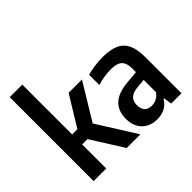

<svg xmlns="http://www.w3.org/2000/svg" viewBox="-178 -1052 1307 1307"><g transform="rotate(-45 475.0 -399.0)"><path d="M372.5 0 226.5 -231.5H175V0H54V-808H175V-328H225.5L358.5 -545.5H487L327 -282L504 0Z M899.5 -347.5V0H800.5L791.5 -58.5H785.5Q765.5 -23.5 733 -7Q700.5 9.5 658.5 9.5Q614 9.5 580 -9Q546 -27.5 527.2 -62.2Q508.5 -97 508.5 -144Q508.5 -221.5 555 -263.8Q601.5 -306 702 -313.5L782 -321V-353Q782 -392 770.8 -414.2Q759.5 -436.5 735.5 -446Q711.5 -455.5 671.5 -455.5Q642.5 -455.5 609 -450.2Q575.5 -445 544 -435V-533.5Q576 -543 616.5 -548.5Q657 -554 693.5 -554Q765.5 -554 810.5 -534.2Q855.5 -514.5 877.5 -469.2Q899.5 -424 899.5 -347.5ZM782 -128V-246.5L714.5 -240Q627.5 -232.5 627.5 -158Q627.5 -120 646 -101.2Q664.5 -82.5 698.5 -82.5Q721.5 -82.5 743.2 -93Q765 -103.5 782 -128Z"/></g></svg>

Font: Encode Sans Condensed SemiBold
Style: Regular
Weight: 600
Width: 3
Designer: Multiple Designers
Foundry: Impallari Type
Version: Version 2.000